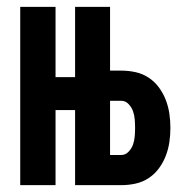

<svg xmlns="http://www.w3.org/2000/svg" viewBox="-20 -540 540 560"><path d="M39 0V-520H142V-315H199V-520H301V-334H334Q355 -334 375.5 -329.5Q396 -325 413.5 -313.5Q431 -302 443.5 -285Q456 -268 463.5 -248.5Q471 -229 474 -208.5Q477 -188 477 -167Q477 -146 474 -125.5Q471 -105 463.5 -85.5Q456 -66 443.5 -49Q431 -32 413.5 -20.5Q396 -9 375.5 -4.5Q355 0 334 0H199V-219H142V0ZM334 -88Q346 -88 355 -97.5Q364 -107 368 -118.5Q372 -130 373 -142.5Q374 -155 374 -167Q374 -179 373 -191.5Q372 -204 368 -215.5Q364 -227 355 -236.5Q346 -246 334 -246H301V-88Z"/></svg>

Font: Iosevka Custom
Style: Bold
Weight: 700
Monospace: yes
Designer: Belleve Invis
Foundry: Belleve Invis
Version: Version 30.3.3; ttfautohint (v1.8.3)